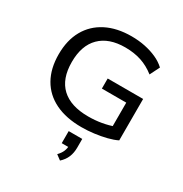

<svg xmlns="http://www.w3.org/2000/svg" viewBox="-221 -883 1276 1337"><g transform="rotate(30 417.0 -214.5)"><path d="M463 9Q340 9 252.5 -33.5Q165 -76 119 -157Q73 -238 73 -352Q73 -465 118.5 -546Q164 -627 249 -670.5Q334 -714 451 -714Q509 -714 560 -703.5Q611 -693 654.5 -673.5Q698 -654 730 -624L691 -546Q639 -587 581 -606Q523 -625 452 -625Q321 -625 250 -554.5Q179 -484 179 -351Q179 -216 252.5 -147.5Q326 -79 467 -79Q523 -79 574 -88Q625 -97 671 -114L649 -72V-295H453V-376H738V-43Q706 -27 660.5 -15.5Q615 -4 564 2.5Q513 9 463 9ZM451 285 412 256Q435 232 444.5 209Q454 186 454 160L475 174H401V77H510V147Q510 189 496 223Q482 257 451 285Z"/></g></svg>

Font: Nunito Sans 10pt SemiExpanded Medium
Style: Regular
Weight: 500
Width: 6
Designer: Vernon Adams
Foundry: Vernon Adams
Version: Version 3.101;gftools[0.9.27]